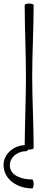

<svg xmlns="http://www.w3.org/2000/svg" viewBox="-74 -828 240 1073"><path d="M64 -800C64 -667 71 -533 71 -400C71 -272 65 -145 64 -17C-2 -14 -58 37 -54 101C-49 178 26 225 106 225C110 225 114 214 114 200C114 186 110 175 106 175C46 175 -16 153 -19 99C-21 53 22 17 71 17C76 17 81 14 83 8C85 8 87 8 89 8C103 8 114 4 114 0C114 -133 106 -267 106 -400C106 -533 114 -667 114 -800C114 -804 103 -808 89 -808C75 -808 64 -804 64 -800Z"/></svg>

Font: Nupuram Condensed Thin
Style: Regular
Weight: 100
Width: 3
Designer: Santhosh Thottingal (santhosh.thottingal@gmail.com)
Foundry: SMC
Version: Version 1.000